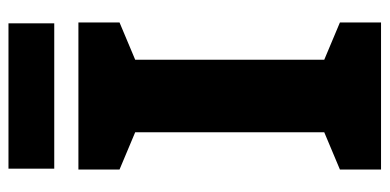

<svg xmlns="http://www.w3.org/2000/svg" viewBox="-253 -717 919 453"><g transform="rotate(-90 206.5 -490.5)"><path d="M378 -930H35V-822H378ZM380 -51V-148L292 -185V-631L380 -668V-765H33V-668L121 -631V-185L33 -148V-51Z"/></g></svg>

Font: Noto Sans Tamil UI ExtraBold
Style: Regular
Weight: 800
Designer: Jelle Bosma - Monotype Design Team
Foundry: Monotype Imaging Inc.
Version: Version 2.004